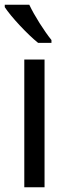

<svg xmlns="http://www.w3.org/2000/svg" viewBox="-24 -786 285 806"><path d="M99 -766H-4V-756C21 -717 92 -641 136 -606H192V-618C162 -655 120 -721 99 -766ZM163 0V-536H78V0Z"/></svg>

Font: Noto Sans Ethiopic SemiCondensed
Style: Regular
Weight: 400
Width: 4
Designer: Monotype Design Team
Foundry: Monotype Imaging Inc.
Version: Version 2.102